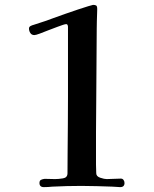

<svg xmlns="http://www.w3.org/2000/svg" viewBox="-20 -766 630 788"><path d="M491 -15Q491 2 473 2Q466 2 457.5 1Q449 0 441 0Q410 -1 378 -2Q346 -3 314 -3Q255 -3 195 0Q186 1 177 1.5Q168 2 160 2Q142 2 142 -15Q142 -25 148.5 -28Q155 -31 163 -32Q169 -32 185.5 -31.5Q202 -31 206 -31Q220 -31 238.5 -34Q257 -37 257 -55Q257 -86 257.5 -140Q258 -194 258.5 -255.5Q259 -317 259 -369Q259 -440 259 -512Q259 -584 259 -656Q259 -659 257.5 -663Q256 -667 252 -667Q248 -667 238.5 -664Q229 -661 216 -656Q199 -650 179 -642Q159 -634 143 -628Q127 -622 121 -622Q110 -622 104.5 -630.5Q99 -639 99 -649Q99 -656 106 -659.5Q113 -663 118 -664Q131 -668 144 -672.5Q157 -677 170 -681Q177 -684 198.5 -691.5Q220 -699 247.5 -709Q275 -719 300 -727Q323 -735 342 -740.5Q361 -746 362 -746Q370 -746 374.5 -743.5Q379 -741 379 -729Q379 -725 378.5 -710.5Q378 -696 377.5 -679Q377 -662 377 -648Q377 -576 376 -500.5Q375 -425 375 -355Q374 -289 374 -223Q374 -157 374 -91Q374 -82 374.5 -73Q375 -64 375 -55Q375 -42 391.5 -36.5Q408 -31 418 -31Q432 -31 446.5 -32Q461 -33 476 -33Q483 -33 487 -27.5Q491 -22 491 -15Z"/></svg>

Font: Kaisei Decol Medium
Style: Regular
Weight: 500
Designer: Font-Kai, 金井和夫
Foundry: KAZUO KANAI
Version: Version 5.003